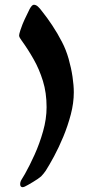

<svg xmlns="http://www.w3.org/2000/svg" viewBox="-20 -634 405 795"><path d="M74.2 141.1Q63.5 141.1 63.5 128.4Q63.5 118.2 70.3 107.9Q77.1 97.7 83.5 85.9Q102.5 52.2 123.3 6.3Q144 -39.6 158.4 -90.6Q172.9 -141.6 172.9 -190.4Q172.9 -250 157.7 -298.8Q142.6 -347.7 119.1 -388.9Q95.7 -430.2 69.8 -465.8Q65.9 -471.2 62.5 -476.8Q59.1 -482.4 59.1 -487.3Q59.1 -492.2 64.5 -509.3Q73.7 -536.6 82 -553.7Q90.3 -570.8 102.5 -596.2Q112.3 -614.3 120.1 -614.3Q128.9 -614.3 137.2 -606.7Q145.5 -599.1 154.3 -586.9Q174.8 -561.5 196.5 -528.8Q218.3 -496.1 236.8 -460Q253.4 -428.2 264.2 -390.4Q274.9 -352.5 280.3 -316.2Q285.6 -279.8 285.6 -252Q285.6 -207.5 273.2 -160.2Q260.7 -112.8 242.2 -68.1Q223.6 -23.4 203.9 13.2Q184.1 49.8 169.4 72.8Q161.1 85 150.4 96.2Q139.2 106 116.5 119.6Q93.8 133.3 82.5 138.7Q80.6 139.2 78.4 140.1Q76.2 141.1 74.2 141.1Z"/></svg>

Font: David Libre
Style: Bold
Weight: 700
Designer: Ismar David, J. Victor Gaultney, Annie Olsen and Meir Sadan
Foundry: Monotype Imaging Inc. & SIL International
Version: Version 1.100; ttfautohint (v1.8.4.7-5d5b)